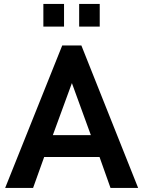

<svg xmlns="http://www.w3.org/2000/svg" viewBox="-20 -932 712 952"><path d="M665 0H528L473.5 -153.5H199L144 0H5.5L288.5 -706.5H383.5ZM430.5 -262 336.5 -520 242 -262ZM297.5 -800H195V-912.5H297.5ZM474.5 -800H372.5V-912.5H474.5Z"/></svg>

Font: Acari Sans
Style: Bold
Weight: 700
Designer: Alfredo Marco Pradil and Stefan Peev (font) & Cristiano Sobral (main changes)
Foundry: Alfredo Marco Pradil and Stefan Peev (font) & Cristiano Sobral (main changes)
Version: Version 1.063; ttfautohint (v1.8.3)